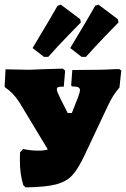

<svg xmlns="http://www.w3.org/2000/svg" viewBox="-21 -805 545 831"><path d="M504 -500 496 -426Q481 -409 469.5 -391Q458 -373 444 -343L345 -133Q317 -74 292 -46.5Q267 -19 221.5 -7Q176 5 90 6L80 -3Q65 -51 65 -111Q65 -134 66 -146L79 -160Q113 -153 144 -153Q171 -153 186 -158L63 -362Q36 -404 2 -426L-1 -431L3 -505L106 -503L154 -505L251 -508L261 -499L255 -430H248Q235 -430 230 -427.5Q225 -425 225 -418Q225 -409 241 -377L272 -316H290L316 -382Q325 -405 325 -415Q325 -424 317 -427.5Q309 -431 290 -431L287 -436L292 -502L406 -503L442 -504Q474 -506 495 -506ZM188 -559H169L120 -597Q160 -663 189.5 -713.5Q219 -764 228 -780L242 -785L326 -722L329 -708Q316 -695 273 -650.5Q230 -606 188 -559ZM351 -559H332L283 -597Q323 -663 352.5 -713.5Q382 -764 391 -780L405 -785L489 -722L492 -708Q479 -695 436.5 -651Q394 -607 351 -559Z"/></svg>

Font: Alegreya SC Black
Style: Regular
Weight: 900
Designer: Juan Pablo del Peral
Foundry: Huerta Tipografica
Version: Version 2.007; ttfautohint (v1.6)